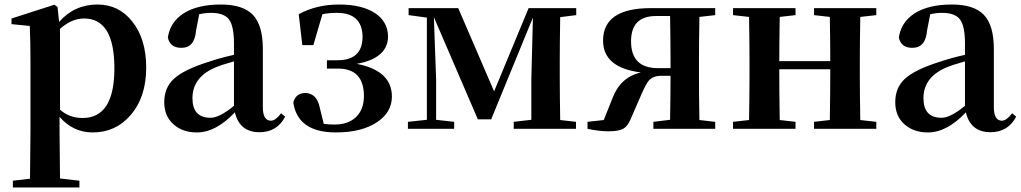

<svg xmlns="http://www.w3.org/2000/svg" viewBox="-20 -571 4526 851"><path d="M246 -85Q287 -48 346 -48Q487 -48 487 -268Q487 -489 353 -489Q297 -489 246 -443ZM242 -474Q310 -551 412 -551Q506 -551 565 -477Q628 -400 628 -271Q628 -141 559 -61Q493 16 391 16Q304 16 244 -53V16Q244 76 246 220L332 230V260H37V230L113 221Q115 77 115 16V-306Q115 -384 112 -456L31 -464V-489L221 -550L235 -540Z M1017 -299Q955 -281 942 -275Q833 -232 833 -136Q833 -49 913 -49Q953 -49 1017 -102ZM1244 -54Q1208 15 1130 15Q1042 15 1021 -73Q937 16 853 16Q789 16 749 -20Q708 -56 708 -118Q708 -182 750 -221Q795 -263 908 -298Q955 -314 1017 -328V-379Q1017 -457 994 -486Q972 -514 915 -514Q890 -514 863 -508L849 -436Q843 -359 784 -359Q733 -359 724 -405Q734 -473 794 -512Q856 -551 959 -551Q1057 -551 1101 -505Q1145 -459 1145 -354V-96Q1145 -36 1181 -36Q1201 -36 1226 -69Z M1304 -508Q1383 -551 1483 -551Q1584 -551 1642 -513Q1698 -476 1700 -411Q1700 -313 1561 -288Q1717 -258 1717 -143Q1717 -74 1652 -30Q1583 16 1469 16Q1300 16 1280 -116Q1290 -159 1336 -159Q1385 -155 1397 -95L1415 -22Q1436 -19 1463 -19Q1523 -19 1558 -52Q1593 -86 1593 -145Q1593 -267 1478 -267H1429V-304H1476Q1587 -304 1587 -409Q1585 -514 1473 -514Q1438 -514 1409 -508L1369 -371H1320Z M2463 -495Q2461 -381 2461 -300V-235Q2461 -153 2463 -39L2533 -31V0H2257V-31L2335 -40V-219L2342 -493L2157 -42H2098L1903 -495L1913 -220V-40L1993 -31V0H1788V-31L1872 -40V-493L1791 -504V-535H2011L2170 -166L2323 -535H2534V-504Z M2952 -269V-300Q2952 -386 2950 -500H2888Q2777 -500 2777 -388Q2777 -269 2896 -269ZM3080 -496Q3078 -382 3078 -300V-235Q3078 -153 3080 -39L3150 -31V0H2876V-31L2950 -40Q2952 -148 2952 -235H2910Q2875 -235 2856 -214Q2844 -201 2823 -153L2776 -45Q2763 -13 2745 -2Q2724 11 2677 11Q2636 11 2584 0V-31L2656 -39L2696 -139Q2731 -229 2820 -250Q2653 -271 2653 -391Q2653 -535 2865 -535H3150V-504Z M3793 -496Q3791 -382 3791 -300V-235Q3791 -153 3793 -39L3864 -31V0H3588V-31L3658 -39Q3660 -153 3660 -264H3434Q3434 -153 3436 -39L3506 -31V0H3229V-31L3300 -39Q3302 -153 3302 -235V-300Q3302 -382 3300 -496L3229 -504V-535H3506V-504L3436 -496Q3434 -384 3434 -300H3660Q3660 -386 3658 -496L3588 -504V-535H3864V-504Z M4257 -299Q4195 -281 4182 -275Q4073 -232 4073 -136Q4073 -49 4153 -49Q4193 -49 4257 -102ZM4484 -54Q4448 15 4370 15Q4282 15 4261 -73Q4177 16 4093 16Q4029 16 3989 -20Q3948 -56 3948 -118Q3948 -182 3990 -221Q4035 -263 4148 -298Q4195 -314 4257 -328V-379Q4257 -457 4234 -486Q4212 -514 4155 -514Q4130 -514 4103 -508L4089 -436Q4083 -359 4024 -359Q3973 -359 3964 -405Q3974 -473 4034 -512Q4096 -551 4199 -551Q4297 -551 4341 -505Q4385 -459 4385 -354V-96Q4385 -36 4421 -36Q4441 -36 4466 -69Z"/></svg>

Font: Source Han Serif JP
Style: Bold
Weight: 700
Designer: Ryoko NISHIZUKA  (kana & ideographs); Frank Grießhammer (Latin, Greek & Cyrillic); Wenlong ZHANG  (bopomofo); Sandoll Co
Foundry: Adobe Systems Incorporated
Version: Version 1.000;PS 1;hotconv 16.6.53;makeotf.lib2.5.65590